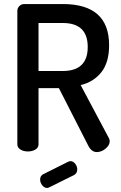

<svg xmlns="http://www.w3.org/2000/svg" viewBox="-20 -751 599 952"><path d="M66 -35V-697Q66 -711 76 -721Q86 -731 101 -731H291Q521 -731 521 -527Q521 -442 483 -393.5Q445 -345 380 -329L520 -66Q524 -59 524 -51Q524 -31 503.5 -14Q483 3 460 3Q434 3 418 -28L272 -314H171V-35Q171 -19 155.5 -9.5Q140 0 118 0Q97 0 81.5 -9.5Q66 -19 66 -35ZM171 -399H291Q415 -399 415 -518Q415 -637 291 -637H171ZM179 139Q179 121 194 113L318 51Q324 48 329 48Q343 48 353 61Q363 74 363 89Q363 108 347 117L226 177Q218 181 214 181Q200 181 189.5 168Q179 155 179 139Z"/></svg>

Font: TerminalDosisSemiBold
Style: Bold
Weight: 600
Designer: EdgarTolentino, PabloImpallari, IginoMarini
Foundry: EdgarTolentino, PabloImpallari, IginoMarini
Version: Version 1.006